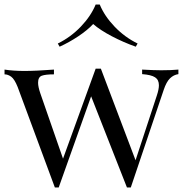

<svg xmlns="http://www.w3.org/2000/svg" viewBox="-20 -822 810 847"><path d="M767 -515V-495Q746 -492 730 -476.5Q714 -461 702 -425L557 5H540L382 -397L239 5H222L58 -438Q44 -473 29.5 -483.5Q15 -494 0 -494V-515Q39 -509 88 -509Q138 -509 218 -515V-494Q181 -494 164.5 -488Q148 -482 148 -457Q148 -439 158 -410L258 -122L402 -519H425L578 -115L672 -401Q681 -428 681 -446Q681 -470 664 -481Q647 -492 607 -495V-515Q660 -512 691 -512Q735 -512 767 -515ZM587 -630 579 -616Q525 -635 473.5 -662Q422 -689 391 -716Q366 -689 325.5 -662Q285 -635 243 -616L235 -630Q292 -658 336.5 -704.5Q381 -751 402 -802H420Q441 -751 485.5 -704.5Q530 -658 587 -630Z"/></svg>

Font: Myanmar April Display
Style: Regular
Weight: 400
Designer: Khon Soe Zaw Thu
Foundry: Myanmar OS
Version: Version 2.50 April 12, 2019